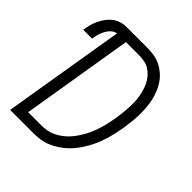

<svg xmlns="http://www.w3.org/2000/svg" viewBox="-200 -868 1001 1001"><g transform="rotate(45 300.0 -367.5)"><path d="M35 0 147 -676Q136 -675 125.5 -668Q115 -661 107.5 -651.5Q100 -642 94.5 -631.5Q89 -621 85 -610Q81 -599 78.5 -587.5Q76 -576 74 -565H9Q12 -585 17 -604.5Q22 -624 30.5 -642.5Q39 -661 51.5 -678.5Q64 -696 80.5 -709Q97 -722 117 -728.5Q137 -735 157 -735H308Q335 -735 361 -731Q387 -727 409 -716Q431 -705 450 -688.5Q469 -672 482.5 -652Q496 -632 505.5 -608.5Q515 -585 520.5 -560.5Q526 -536 528 -510Q530 -484 529.5 -457.5Q529 -431 526 -404.5Q523 -378 519 -351Q515 -327 509.5 -302.5Q504 -278 496.5 -253.5Q489 -229 479 -205Q469 -181 456 -158.5Q443 -136 427.5 -114.5Q412 -93 392.5 -74.5Q373 -56 351 -41.5Q329 -27 305 -17Q281 -7 256 -3.5Q231 0 206 0ZM110 -58H206Q227 -58 247.5 -61.5Q268 -65 287.5 -74.5Q307 -84 325 -97.5Q343 -111 357.5 -127.5Q372 -144 384 -162.5Q396 -181 406 -200Q416 -219 423.5 -239Q431 -259 437 -279.5Q443 -300 447 -320Q451 -340 455 -361Q458 -382 460.5 -403Q463 -424 464 -444.5Q465 -465 464.5 -485.5Q464 -506 460.5 -526Q457 -546 451.5 -565Q446 -584 437 -601.5Q428 -619 415 -633.5Q402 -648 386 -658.5Q370 -669 349.5 -673Q329 -677 308 -677H212Z"/></g></svg>

Font: Iosevka SS04 Lt Ex Obl
Style: Regular
Weight: 300
Width: 7
Italic angle: -9°
Monospace: yes
Designer: Belleve Invis
Foundry: Belleve Invis
Version: Version 19.0.0; ttfautohint (v1.8.4)